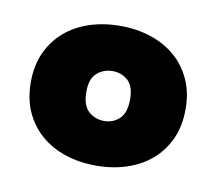

<svg xmlns="http://www.w3.org/2000/svg" viewBox="-46 -675 453 402"><g transform="rotate(10 180.5 -474.5)"><path d="M345 -475Q345 -439 332.5 -411.5Q320 -384 298 -365Q276 -346 246 -336Q216 -326 181 -326Q145 -326 115 -336Q85 -346 63 -365Q41 -384 28.5 -411.5Q16 -439 16 -475Q16 -510 28.5 -537.5Q41 -565 63 -584Q85 -603 115 -613Q145 -623 181 -623Q216 -623 246 -613Q276 -603 298 -584Q320 -565 332.5 -537.5Q345 -510 345 -475ZM181 -527Q162 -527 148 -515Q134 -503 134 -475Q134 -446 148 -433.5Q162 -421 181 -421Q200 -421 213.5 -433.5Q227 -446 227 -475Q227 -503 213.5 -515Q200 -527 181 -527Z"/></g></svg>

Font: Baloo 2 ExtraBold
Style: Regular
Weight: 800
Designer: Sarang Kulkarni and Ek Type
Foundry: Ek Type
Version: Version 1.640;hotconv 1.0.111;makeotfexe 2.5.65597; ttfautoh